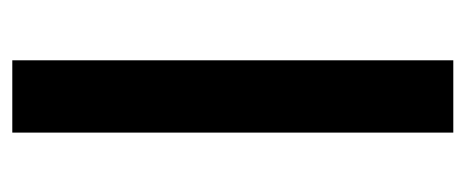

<svg xmlns="http://www.w3.org/2000/svg" viewBox="-248 -528 775 320"><g transform="rotate(90 140.0 -367.5)"><path d="M200.5 0H80V-735H200.5Z"/></g></svg>

Font: Vortex Mix
Style: Bold
Weight: 700
Designer: Mikhail Sharanda
Foundry: Mikhail Sharanda
Version: Version 4.504;Glyphs 3.1.2 (3151)